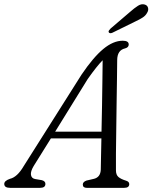

<svg xmlns="http://www.w3.org/2000/svg" viewBox="-46 -904 733 924"><path d="M116 -105Q100.5 -79 103 -62.5Q105.5 -46 122.5 -42.5L155 -37Q172.5 -32.5 172.5 -19Q172.5 0 147 0H2.5Q-25.5 0 -25.5 -19Q-25.5 -34 2 -43.5Q37 -51.5 68 -104.5L346.5 -545Q403 -628.5 451 -668.2Q499 -708 544.5 -708Q573.5 -708 573.5 -690Q573.5 -675.5 555.5 -671Q518.5 -662.5 518 -615.5Q518 -583 517 -528.2Q516 -473.5 515.2 -409Q514.5 -344.5 513.5 -280.8Q512.5 -217 512 -165Q511.5 -113 512 -84.5Q512 -62.5 524 -52.2Q536 -42 560.5 -34.5Q576 -30 576 -18Q576 0 551.5 0H371.5Q352.5 0 352.5 -16Q352.5 -28.5 370 -35L406.5 -43.5Q437.5 -51.5 439 -87.5Q439.5 -111 440.2 -150.5Q441 -190 442 -238H199ZM376 -523.5 219.5 -270.5H442.5Q444 -330.5 445 -394.2Q446 -458 446.8 -515.5Q447.5 -573 448 -614Q434.5 -600.5 416.5 -578Q398.5 -555.5 376 -523.5ZM579 -846Q601 -865.5 618 -876.2Q635 -887 651 -882Q663.5 -878 666.5 -866.2Q669.5 -854.5 662 -842.5Q655 -829 640.8 -819.8Q626.5 -810.5 606 -801L495 -746.5Q482 -741 477.5 -748.5Q475 -752.5 478.2 -757.2Q481.5 -762 486 -766.5Z"/></svg>

Font: Fraunces 9pt S050 Light
Style: Italic
Weight: 300
Italic angle: -16°
Version: Version 1.000; ttfautohint (v1.8.3)